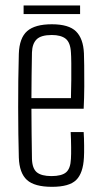

<svg xmlns="http://www.w3.org/2000/svg" viewBox="-20 -698 382 724"><path d="M176 6.5Q110 6.5 81.5 -19.5Q53 -45.5 51 -104Q50 -145 49.2 -193.2Q48.5 -241.5 48.5 -292.5Q48.5 -343.5 49 -395.2Q49.5 -447 51 -495Q53 -555 82.5 -580.8Q112 -606.5 175.5 -606.5Q239.5 -606.5 266.8 -579.5Q294 -552.5 296.5 -497Q297 -485.5 297.5 -451.5Q298 -417.5 297.8 -373.2Q297.5 -329 295.5 -288H98.5Q98.5 -241.5 99.2 -194Q100 -146.5 100.5 -99.5Q101.5 -62.5 119 -48.2Q136.5 -34 174 -34Q212.5 -34 229.2 -48.2Q246 -62.5 247.5 -99.5Q248.5 -114.5 248.2 -143.5Q248 -172.5 246.5 -200H295.5Q297 -178.5 297.2 -149.2Q297.5 -120 296.5 -104Q293.5 -45 267.2 -19.2Q241 6.5 176 6.5ZM98.5 -328H247.5Q248.5 -361.5 248.8 -396.8Q249 -432 248.8 -460Q248.5 -488 247.5 -500Q245.5 -537.5 227.8 -551.8Q210 -566 175.5 -566Q134.5 -566 118 -549.5Q101.5 -533 100.5 -500Q100 -459 99.2 -416Q98.5 -373 98.5 -328ZM69 -677.5H282V-645H69Z"/></svg>

Font: Big Shoulders Text ExtraLight
Style: Regular
Weight: 250
Version: Version 2.002